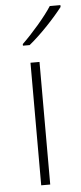

<svg xmlns="http://www.w3.org/2000/svg" viewBox="-55 -797 348 827"><g transform="rotate(-5 119.5 -383.0)"><path d="M239 -758V-766H193C166 -723 105 -653 63 -613V-606H92C144 -648 206 -715 239 -758ZM128 0V-530H89V0Z"/></g></svg>

Font: Noto Sans Lao ExtraLight
Style: Regular
Weight: 200
Designer: Monotype Design Team
Foundry: Monotype Imaging Inc.
Version: Version 2.003